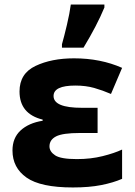

<svg xmlns="http://www.w3.org/2000/svg" viewBox="-20 -816 595 846"><path d="M410 -341H341Q216 -341 216 -393Q216 -439 312 -439Q358 -439 395 -428.5Q432 -418 469 -402L518 -517Q423 -559 306 -559Q207 -559 136.5 -525.5Q66 -492 66 -413Q66 -314 168 -289V-284Q106 -274 70.5 -241Q35 -208 35 -153Q35 -77 97 -33.5Q159 10 301 10Q373 10 426 -0.5Q479 -11 518 -28V-157Q484 -141 432 -128Q380 -115 319 -115Q248 -115 223 -131.5Q198 -148 198 -171Q198 -200 227 -215Q256 -230 332 -230H410ZM253 -606H348Q377 -654 400 -698Q423 -742 440 -783V-796H292Q287 -758 275 -707Q263 -656 253 -621Z"/></svg>

Font: Noto Sans UI Extra
Style: Regular
Weight: 800
Designer: Monotype Design Team
Foundry: Monotype Imaging Inc.
Version: Version 1.901